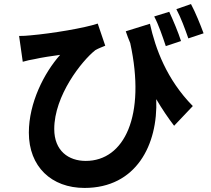

<svg xmlns="http://www.w3.org/2000/svg" viewBox="-20 -861 1040 945"><path d="M982 -697C967 -738 942 -800 920 -841L848 -816C870 -775 891 -718 907 -672ZM871 -659C858 -700 832 -762 813 -803L739 -780C761 -738 780 -682 796 -634ZM599 -707C606 -687 613 -667 621 -649C699 -291 592 -69 402 -69C318 -69 247 -118 247 -226C247 -390 382 -561 449 -614C464 -623 484 -630 498 -636L461 -745C397 -723 234 -696 130 -687C112 -685 92 -684 74 -684L92 -557C114 -563 130 -567 150 -570C184 -578 239 -586 276 -591C197 -502 122 -355 122 -208C122 -41 233 64 396 64C650 64 758 -148 749 -373C778 -324 807 -281 837 -242L929 -339C800 -470 745 -622 718 -744Z"/></svg>

Font: Noto Sans T Chinese Bold
Style: Bold
Weight: 700
Designer: Ryoko NISHIZUKA (kana & ideographs); Paul D. Hunt (Latin, Greek & Cyrillic); Wenlong ZHANG (bopomofo); Sandoll Communica
Foundry: Adobe Systems Incorporated
Version: Version 1.000;PS 1;hotconv 1.0.78;makeotf.lib2.5.61930